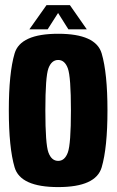

<svg xmlns="http://www.w3.org/2000/svg" viewBox="-20 -738 466 762"><path d="M211 4.5Q61 4.5 38 -73.8Q15 -152 15 -300Q15 -448 38 -526Q61 -604 211 -604Q360.5 -604 383.5 -526Q406.5 -448 406.5 -300Q406.5 -152 383.5 -73.8Q360.5 4.5 211 4.5ZM211 -99.5Q237 -99.5 249.2 -132.8Q261.5 -166 261.5 -299.5Q261.5 -433.5 249.2 -466.8Q237 -500 211 -500Q184.5 -500 172.2 -466.8Q160 -433.5 160 -299.5Q160 -166 172.2 -132.8Q184.5 -99.5 211 -99.5ZM96.5 -621.5 164.5 -717.5H257.5L324.5 -621.5H251.5L210.5 -686.5L169 -621.5Z"/></svg>

Font: Anybody Condensed Regular
Style: Bold
Weight: 700
Width: 3
Designer: Tyler Finck
Foundry: Etcetera Type Company
Version: Version 1.010; ttfautohint (v1.8.3) -l 8 -r 50 -G 200 -x 14 